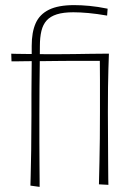

<svg xmlns="http://www.w3.org/2000/svg" viewBox="-20 -723 539 751"><path d="M25 -483 24 -513Q24 -513 38 -512.5Q52 -512 74 -512Q96 -512 119.5 -511.5Q143 -511 161 -511Q176 -511 205 -511Q234 -511 268.5 -511.5Q303 -512 334 -512.5Q365 -513 385.5 -513Q406 -513 406 -513L396 -485Q396 -485 376.5 -485Q357 -485 327 -485Q297 -485 264 -485Q231 -485 202.5 -484.5Q174 -484 159 -484Q140 -484 117 -484Q94 -484 73 -483.5Q52 -483 38.5 -483Q25 -483 25 -483ZM399 -662Q359 -669 326 -672Q293 -675 267 -675Q228 -675 202.5 -667Q177 -659 162.5 -643Q148 -627 142 -602Q136 -577 136 -543Q136 -509 135.5 -470Q135 -431 134.5 -382.5Q134 -334 134 -271Q134 -217 134 -167Q134 -117 134.5 -77.5Q135 -38 135 -15Q135 8 135 8L99 3Q99 3 100 -35Q101 -73 102 -135Q103 -197 103 -270Q103 -319 103 -355Q103 -391 103.5 -420.5Q104 -450 104 -479Q104 -508 104 -544Q104 -597 119.5 -632Q135 -667 171.5 -685Q208 -703 270 -703Q297 -703 329.5 -700Q362 -697 401 -689ZM404 0 367 -2Q367 -2 367.5 -25.5Q368 -49 369 -89.5Q370 -130 370.5 -181Q371 -232 371 -286Q371 -359 371 -409.5Q371 -460 370.5 -486Q370 -512 370 -512L406 -513Q406 -513 405.5 -498Q405 -483 404 -453Q403 -423 402.5 -381Q402 -339 402 -285Q402 -231 402.5 -180.5Q403 -130 403 -89Q403 -48 403.5 -24Q404 0 404 0Z"/></svg>

Font: Truculenta Thin
Style: Regular
Weight: 250
Version: Version 1.002